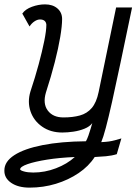

<svg xmlns="http://www.w3.org/2000/svg" viewBox="-20 -652 640 878"><path d="M115 206Q63 206 31 184Q-1 162 0 127Q0 87 45.5 57.5Q91 28 175 11.5Q259 -5 373 -6Q379 -17 384.5 -32.5Q390 -48 394.5 -63.5Q399 -79 402 -89Q390 -73 366.5 -63.5Q343 -54 316 -50Q289 -46 265 -46Q211 -46 172.5 -73Q134 -100 119.5 -143Q105 -186 119 -233Q141 -299 157 -358.5Q173 -418 182.5 -465Q192 -512 192 -539Q191 -551 183.5 -557Q176 -563 163 -563Q151 -563 138 -554.5Q125 -546 115 -531L82 -590Q96 -610 126 -621Q156 -632 186 -632Q221 -632 242.5 -613.5Q264 -595 264 -565Q264 -534 255.5 -483Q247 -432 230.5 -367.5Q214 -303 190 -229Q175 -178 198.5 -146.5Q222 -115 270 -115Q313 -115 345.5 -124Q378 -133 399.5 -158Q421 -183 431 -231L511 -618H584Q554 -474 531.5 -367Q509 -260 492.5 -186.5Q476 -113 464 -68Q452 -23 443 -2Q464 -3 478 -5Q492 -7 505 -10.5Q518 -14 535 -19L514 53Q492 60 464.5 62.5Q437 65 413 66Q386 108 339.5 139.5Q293 171 235.5 188.5Q178 206 115 206ZM132 137Q185 137 236 117.5Q287 98 322 66Q251 69 195 78Q139 87 106 98.5Q73 110 72 122Q72 127 89.5 132Q107 137 132 137Z"/></svg>

Font: Victor Mono
Style: Italic
Weight: 400
Italic angle: -12°
Monospace: yes
Designer: Rune Bjørnerås
Version: Version 1.561;gftools[0.9.30]